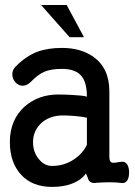

<svg xmlns="http://www.w3.org/2000/svg" viewBox="-20 -731 540 769"><path d="M324.2 -36.1 330.1 -22.5Q334 -9.8 337.9 -5.9Q344.7 2 358.4 2L366.2 1Q402.3 -1 418.9 -1Q444.3 -1 467.8 2Q481.4 3.9 490.2 -8.8Q497.1 -21.5 497.1 -40Q497.1 -58.6 490.2 -71.3Q481.4 -85 467.8 -83L457 -82Q432.6 -77.1 426.8 -80.1Q418 -84 418 -103.5V-365.2Q418 -458 353.5 -503.9Q302.7 -539.1 228.5 -539.1Q170.9 -539.1 128.9 -523.4Q84 -505.9 43.9 -465.8Q29.3 -452.1 29.3 -433.6Q29.3 -416 41 -402.3Q52.7 -388.7 68.4 -387.7Q85.9 -386.7 101.6 -401.4Q132.8 -433.6 159.2 -444.3Q185.5 -455.1 228.5 -455.1Q284.2 -455.1 307.6 -424.8Q328.1 -398.4 328.1 -343.8Q312.5 -348.6 271.5 -350.6Q237.3 -352.5 212.9 -352.5Q134.8 -352.5 79.1 -304.7Q19.5 -251 19.5 -162.1Q19.5 -80.1 64.5 -31.2Q109.4 17.6 188.5 17.6Q233.4 17.6 267.6 4.9Q305.7 -9.8 324.2 -36.1ZM328.1 -151.4Q311.5 -116.2 276.4 -92.8Q237.3 -66.4 188.5 -66.4Q157.2 -66.4 135.7 -93.8Q112.3 -121.1 112.3 -162.1Q112.3 -203.1 140.6 -233.4Q174.8 -268.6 232.4 -268.6Q249 -268.6 278.3 -266.6Q309.6 -263.7 328.1 -259.8ZM144.5 -710.9 258.8 -582H316.4L247.1 -710.9Z"/></svg>

Font: GungsuhChe
Style: Regular
Weight: 400
Monospace: yes
Version: Version 2.21